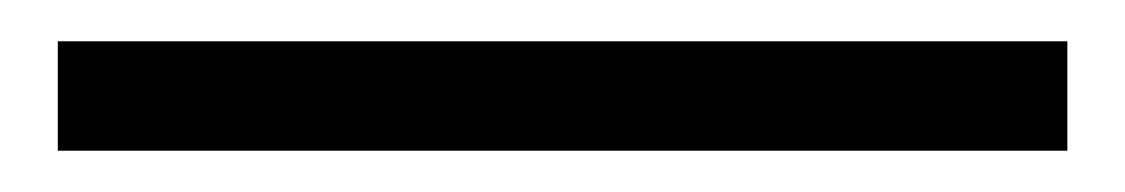

<svg xmlns="http://www.w3.org/2000/svg" viewBox="-20 -20 545 93"><path d="M8 53H497V0H8Z"/></svg>

Font: Poppy and Pepper
Style: Regular
Weight: 400
Designer: Thy Ha
Foundry: Thy Ha
Version: Version 0.001;Glyphs 3.2 (3227)